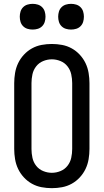

<svg xmlns="http://www.w3.org/2000/svg" viewBox="-20 -972 540 1000"><path d="M250 8Q223 8 196.5 3Q170 -2 146.5 -15Q123 -28 104.5 -48Q86 -68 74.5 -92Q63 -116 58.5 -143Q54 -170 54 -196V-539Q54 -565 58.5 -592Q63 -619 74.5 -643Q86 -667 104.5 -687Q123 -707 146.5 -720Q170 -733 196.5 -738Q223 -743 250 -743Q277 -743 303.5 -738Q330 -733 353.5 -720Q377 -707 395.5 -687Q414 -667 425.5 -643Q437 -619 441.5 -592Q446 -565 446 -539V-196Q446 -170 441.5 -143Q437 -116 425.5 -92Q414 -68 395.5 -48Q377 -28 353.5 -15Q330 -2 303.5 3Q277 8 250 8ZM250 -72Q273 -72 295 -81Q317 -90 331.5 -108.5Q346 -127 351 -150Q356 -173 356 -196V-539Q356 -562 351 -585Q346 -608 331.5 -626.5Q317 -645 295 -654Q273 -663 250 -663Q227 -663 205 -654Q183 -645 168.5 -626.5Q154 -608 149 -585Q144 -562 144 -539V-196Q144 -173 149 -150Q154 -127 168.5 -108.5Q183 -90 205 -81Q227 -72 250 -72ZM350 -818Q336 -818 323 -822Q310 -826 300.5 -835.5Q291 -845 287 -858Q283 -871 283 -885Q283 -899 287 -912Q291 -925 300.5 -934.5Q310 -944 323 -948Q336 -952 350 -952Q364 -952 377 -948Q390 -944 399.5 -934.5Q409 -925 413 -912Q417 -899 417 -885Q417 -871 413 -858Q409 -845 399.5 -835.5Q390 -826 377 -822Q364 -818 350 -818ZM150 -818Q136 -818 123 -822Q110 -826 100.5 -835.5Q91 -845 87 -858Q83 -871 83 -885Q83 -899 87 -912Q91 -925 100.5 -934.5Q110 -944 123 -948Q136 -952 150 -952Q164 -952 177 -948Q190 -944 199.5 -934.5Q209 -925 213 -912Q217 -899 217 -885Q217 -871 213 -858Q209 -845 199.5 -835.5Q190 -826 177 -822Q164 -818 150 -818Z"/></svg>

Font: Iosevka Term Medium
Style: Regular
Weight: 500
Monospace: yes
Designer: Belleve Invis
Foundry: Belleve Invis
Version: Version 26.3.1